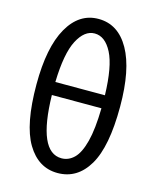

<svg xmlns="http://www.w3.org/2000/svg" viewBox="-119 -868 790 969"><g transform="rotate(15 275.5 -383.5)"><path d="M275 19Q174 19 115.5 -79Q57 -177 57 -386Q57 -580 115.5 -683Q174 -786 275 -786Q378 -786 436 -683Q494 -580 494 -386Q494 -177 436 -79Q378 19 275 19ZM275 -58Q312 -58 340.5 -86Q369 -114 386 -179.5Q403 -245 405 -354H146Q152 -58 275 -58ZM405 -422Q401 -572 365.5 -641Q330 -710 275 -710Q222 -710 186 -641Q150 -572 146 -422Z"/></g></svg>

Font: LXGW 975 Gothic SC
Style: Regular
Weight: 400
Version: Version 2.01;February 25, 2021